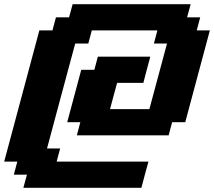

<svg xmlns="http://www.w3.org/2000/svg" viewBox="-20 -770 1020 915"><path d="M91.3 125H653.8Q659.2 104 670.4 62.5Q681.6 21 687.5 0H250L266.6 -62.5H204.1Q226.6 -146 271.2 -312.7Q315.9 -479.5 338.4 -562.5H400.9L417.5 -625H730L713.4 -562.5H775.9L691.9 -250H504.4Q509.8 -270.5 521 -312.3Q532.2 -354 538.1 -375H663.1Q668.5 -395.5 679.4 -437.3Q690.4 -479 696.3 -500H446.3L429.7 -437.5H367.2Q356 -395.5 333.7 -312.3Q311.5 -229 300.3 -187.5H362.8L346.2 -125H783.7L800.3 -187.5H862.8L980 -625H917.5L934.1 -687.5H871.6L888.7 -750H326.2L309.1 -687.5H246.6L230 -625H167.5Q139.6 -520.5 83.7 -312.3Q27.8 -104 0 0H62.5L45.9 62.5H108.4Z"/></svg>

Font: Faithful 32x
Style: SemiboldOblique
Weight: 400
Foundry: Faithful Resource Pack
Version: Version 1.0; January 27, 2023